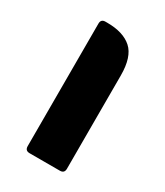

<svg xmlns="http://www.w3.org/2000/svg" viewBox="-110 -433 415 483"><g transform="rotate(30 98.0 -191.0)"><path d="M41 -13V-369Q41 -382 54 -382H59Q106 -382 130.5 -360Q155 -338 155 -284V-13Q155 0 142 0H54Q41 0 41 -13Z"/></g></svg>

Font: Zain ExtraBold
Style: Regular
Weight: 800
Designer: Zain,Boutros
Foundry: Mobile Telecommunications Company (Zain), 2024
Version: Version 1.50; ttfautohint (v1.8.4)